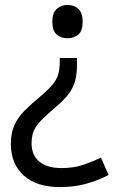

<svg xmlns="http://www.w3.org/2000/svg" viewBox="-20 -566 474 778"><path d="M315 -478Q315 -441 297.5 -426Q280 -411 253 -411Q228 -411 210 -426Q192 -441 192 -478Q192 -514 210 -530Q228 -546 253 -546Q280 -546 297.5 -530Q315 -514 315 -478ZM292 -304Q292 -267 284.5 -239Q277 -211 259 -186.5Q241 -162 208 -134Q170 -102 148 -79.5Q126 -57 117 -36Q108 -15 108 15Q108 63 139.5 89Q171 115 229 115Q279 115 317 102Q355 89 389 73L420 143Q380 164 331.5 178Q283 192 223 192Q128 192 76 145Q24 98 24 17Q24 -28 38.5 -59.5Q53 -91 79.5 -117.5Q106 -144 142 -174Q176 -203 193 -223.5Q210 -244 216 -265Q222 -286 222 -314V-331H292Z"/></svg>

Font: Noto Sans Gunjala Gondi Semibold
Style: Regular
Weight: 600
Designer: Ek Type
Foundry: Ek Type
Version: Version 1.004; ttfautohint (v1.8.4.7-5d5b)